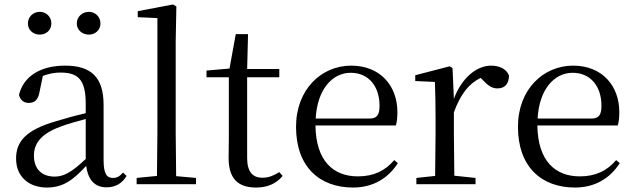

<svg xmlns="http://www.w3.org/2000/svg" viewBox="-20 -825 2838 860"><path d="M158 -670C186 -670 210 -689 210 -720C210 -751 186 -772 158 -772C130 -772 105 -751 105 -720C105 -689 130 -670 158 -670ZM378 -670C405 -670 430 -689 430 -720C430 -751 405 -772 378 -772C350 -772 324 -751 324 -720C324 -689 350 -670 378 -670ZM457 14C496 14 526 -2 547 -37L531 -52C515 -34 503 -28 486 -28C459 -28 444 -45 444 -108V-355C444 -479 388 -531 272 -531C159 -531 85 -482 65 -400C71 -377 86 -364 109 -364C134 -364 151 -377 157 -413L172 -485C199 -495 224 -500 250 -500C329 -500 364 -470 364 -359V-318C320 -308 273 -295 231 -282C99 -244 52 -193 52 -115C52 -32 111 15 190 15C262 15 307 -18 366 -82C374 -22 402 14 457 14ZM364 -113C301 -53 265 -34 225 -34C169 -34 132 -66 132 -128C132 -183 165 -226 249 -257C283 -270 323 -281 364 -292Z M682 0H858V-28L769 -36L767 -229V-641L770 -796L755 -805L597 -775V-748L685 -744V-229L683 -37L592 -28V0Z M1127 15C1179 15 1218 -3 1246 -37L1231 -54C1204 -38 1185 -29 1155 -29C1111 -29 1087 -56 1087 -118V-479H1231V-516H1087L1091 -672H1036L1008 -518L905 -509V-479H1005V-207C1005 -171 1004 -150 1004 -118C1004 -28 1043 15 1127 15Z M1561 15C1651 15 1718 -26 1762 -94L1746 -108C1705 -60 1654 -35 1583 -35C1473 -35 1395 -104 1393 -263H1753C1758 -279 1760 -299 1760 -323C1760 -441 1683 -531 1553 -531C1420 -531 1306 -425 1306 -257C1306 -76 1413 15 1561 15ZM1394 -294C1401 -424 1468 -499 1551 -499C1632 -499 1680 -437 1680 -352C1680 -312 1670 -294 1635 -294Z M1928 0H2110V-28L2015 -38L2013 -229V-322C2043 -403 2080 -451 2133 -476L2142 -467C2165 -443 2182 -429 2208 -429C2243 -429 2259 -451 2260 -486C2250 -515 2218 -531 2180 -531C2113 -531 2046 -473 2013 -382L2007 -520L1994 -528L1840 -488V-462L1928 -458C1930 -408 1931 -358 1931 -289V-229L1929 -37L1845 -28V0Z M2555 15C2645 15 2712 -26 2756 -94L2740 -108C2699 -60 2648 -35 2577 -35C2467 -35 2389 -104 2387 -263H2747C2752 -279 2754 -299 2754 -323C2754 -441 2677 -531 2547 -531C2414 -531 2300 -425 2300 -257C2300 -76 2407 15 2555 15ZM2388 -294C2395 -424 2462 -499 2545 -499C2626 -499 2674 -437 2674 -352C2674 -312 2664 -294 2629 -294Z"/></svg>

Font: Source Han Serif KR
Style: Regular
Weight: 400
Designer: Ryoko NISHIZUKA 西塚涼子 (kana & ideographs); Frank Grießhammer (Latin, Greek & Cyrillic); Wenlong ZHANG 张文龙 (bopomofo); San
Foundry: Adobe
Version: Version 2.001;hotconv 1.1.0;makeotfexe 2.6.0